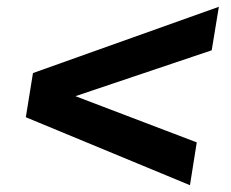

<svg xmlns="http://www.w3.org/2000/svg" viewBox="-20 -588 679 565"><path d="M539 -43 56 -243 77 -373 624 -568 603 -440 202 -305 559 -169Z"/></svg>

Font: Georama Extra Expanded SemiBold
Style: Italic
Weight: 600
Width: 8
Italic angle: -9°
Designer: Jean-Baptiste Levee
Foundry: Production Type
Version: Version 1.000